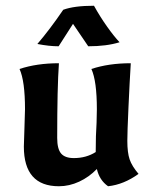

<svg xmlns="http://www.w3.org/2000/svg" viewBox="-20 -637 532 668"><path d="M63 -127 65 -190 67 -257Q67 -355 48 -397Q108 -417 185 -417Q179 -333 179 -157Q179 -119 192.5 -103Q206 -87 237 -87Q280 -87 313 -108Q313 -167 316 -210L317 -257Q317 -355 298 -397Q358 -417 435 -417Q431 -353 427 -264.5Q423 -176 423 -147Q423 -106 431 -82.5Q439 -59 462 -32Q411 5 356 11Q326 -10 317 -49Q290 -21 255.5 -5Q221 11 185 11Q63 11 63 -127ZM110 -484Q153 -534 200 -603Q238 -617 307 -617Q328 -579 352.5 -544.5Q377 -510 396 -490Q351 -476 287 -476L234 -554L184 -476Q151 -476 110 -484Z"/></svg>

Font: Mirza SemiBold
Style: Regular
Weight: 600
Designer: Arabic design by Kourosh Beigpour, Latin design by Eduardo Tunni, engineering by Lasse Fister
Version: Version 1.0010g